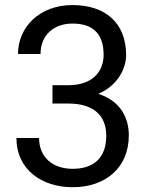

<svg xmlns="http://www.w3.org/2000/svg" viewBox="-20 -741 602 770"><path d="M190.4 -325.7H254.9C346.7 -325.7 406.2 -284.7 406.2 -196.3C406.2 -107.4 355 -64 271.5 -64C188 -64 136.7 -113.3 136.7 -187.5H45.9C45.9 -60.5 147.9 9.8 271.5 9.8C399.9 9.8 496.6 -65.4 496.6 -198.2C496.6 -262.7 468.3 -334.5 374 -364.7C452.1 -397.5 485.8 -466.8 485.8 -519.5C485.8 -651.9 399.4 -720.7 271 -720.7C139.6 -720.7 52.2 -633.3 52.2 -524.4H142.6C142.6 -599.1 194.3 -646.5 271 -646.5C355 -646.5 395.5 -603 395.5 -521.5C395.5 -451.7 348.6 -399.4 254.9 -399.4H190.4Z"/></svg>

Font: Nahid
Style: Regular
Weight: 400
Foundry: DejaVu fonts team - Redesigned by Saber Rastikerdar
Version: Version 0.3.0